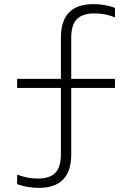

<svg xmlns="http://www.w3.org/2000/svg" viewBox="-20 -790 640 930"><path d="M168 120Q113 120 63 102V56Q91 66 115 70.5Q139 75 162 75Q221 75 248 47Q275 19 275 -43V-364H63V-408H275V-608Q275 -770 432 -770Q488 -770 537 -752V-706Q509 -717 485 -721Q461 -725 438 -725Q379 -725 352 -697Q325 -669 325 -607V-408H537V-364H325V-42Q325 120 168 120Z"/></svg>

Font: M PLUS Code Latin 60 Light
Style: Regular
Weight: 300
Width: 7
Monospace: yes
Designer: Coji Morishita
Foundry: UNDERFOREST DESIGN
Version: Version 1.005; ttfautohint (v1.8.3)